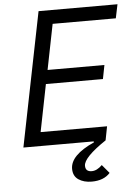

<svg xmlns="http://www.w3.org/2000/svg" viewBox="-60 -744 710 996"><g transform="rotate(-5 295.0 -245.5)"><path d="M39 0 179 -698H590L575 -626H246L199 -390H495L481 -318H184L135 -72H481L467 0Q349 79 349 122Q349 153 382 153Q409 153 436 126L473 170Q440 207 377 207Q336 207 308.5 188.5Q281 170 281 132Q281 61 406 5L405 0Z"/></g></svg>

Font: Aneliza
Style: Italic
Weight: 400
Italic angle: -11.31°
Designer: Mike Abbink, Paul van der Laan, Pieter van Rosmalen
Foundry: Bold Monday
Version: Version 3.0